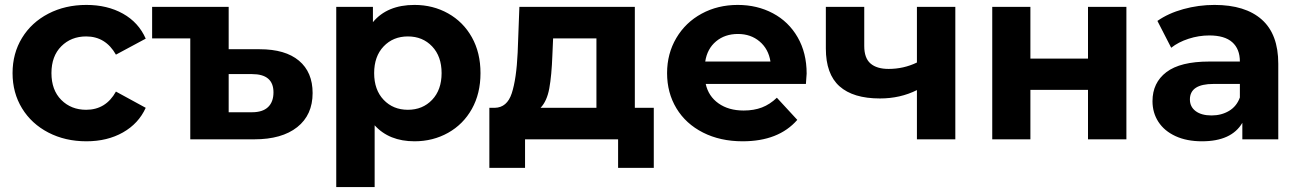

<svg xmlns="http://www.w3.org/2000/svg" viewBox="-20 -566 5274 780"><path d="M31 -269Q31 -349 69.5 -412Q108 -475 176.5 -510.5Q245 -546 331 -546Q416 -546 479.5 -510.5Q543 -475 572 -409L451 -344Q409 -418 330 -418Q269 -418 229 -378Q189 -338 189 -269Q189 -200 229 -160Q269 -120 330 -120Q410 -120 451 -194L572 -128Q543 -64 479.5 -28Q416 8 331 8Q245 8 176.5 -27.5Q108 -63 69.5 -126Q31 -189 31 -269Z M1250 -188Q1250 -99 1187.5 -49.5Q1125 0 1013 0H753V-410H598V-538H909V-366H1035Q1139 -366 1194.5 -319.5Q1250 -273 1250 -188ZM1091 -191Q1091 -265 1004 -265H909V-110H1004Q1047 -110 1069 -131Q1091 -152 1091 -191Z M1932 -269Q1932 -186 1897 -123.5Q1862 -61 1800.5 -26.5Q1739 8 1664 8Q1561 8 1502 -57V194H1346V-538H1495V-476Q1553 -546 1664 -546Q1739 -546 1800.5 -511.5Q1862 -477 1897 -414.5Q1932 -352 1932 -269ZM1774 -269Q1774 -337 1735.5 -377.5Q1697 -418 1637 -418Q1577 -418 1538.5 -377.5Q1500 -337 1500 -269Q1500 -201 1538.5 -160.5Q1577 -120 1637 -120Q1697 -120 1735.5 -160.5Q1774 -201 1774 -269Z M2636 -128V116H2491V0H2113V116H1968V-128H1990Q2040 -129 2059 -187Q2078 -245 2083 -352L2090 -538H2559V-128ZM2176 -128H2403V-410H2227L2224 -341Q2221 -259 2211.5 -207Q2202 -155 2176 -128Z M3254 -225H2847Q2858 -175 2899 -146Q2940 -117 3001 -117Q3043 -117 3075.5 -129.5Q3108 -142 3136 -169L3219 -79Q3143 8 2997 8Q2906 8 2836 -27.5Q2766 -63 2728 -126Q2690 -189 2690 -269Q2690 -348 2727.5 -411.5Q2765 -475 2830.5 -510.5Q2896 -546 2977 -546Q3056 -546 3120 -512Q3184 -478 3220.5 -414.5Q3257 -351 3257 -267Q3257 -264 3254 -225ZM2845 -316H3110Q3102 -367 3066 -397.5Q3030 -428 2978 -428Q2925 -428 2889 -398Q2853 -368 2845 -316Z M3861 -538V0H3705V-200Q3637 -166 3555 -166Q3446 -166 3390.5 -215.5Q3335 -265 3335 -369V-538H3491V-379Q3491 -330 3516.5 -308Q3542 -286 3590 -286Q3651 -286 3705 -312V-538Z M4011 -538H4166V-328H4400V-538H4556V0H4400V-201H4166V0H4011Z M5173 -307V0H5027V-67Q4983 8 4863 8Q4801 8 4755.5 -13Q4710 -34 4686 -71Q4662 -108 4662 -155Q4662 -230 4718.5 -273Q4775 -316 4893 -316H5017Q5017 -367 4986 -394.5Q4955 -422 4893 -422Q4850 -422 4808.5 -408.5Q4767 -395 4738 -372L4682 -481Q4726 -512 4787.5 -529Q4849 -546 4914 -546Q5039 -546 5106 -486.5Q5173 -427 5173 -307ZM5017 -170V-225H4910Q4814 -225 4814 -162Q4814 -132 4837.5 -114.5Q4861 -97 4902 -97Q4942 -97 4973 -115.5Q5004 -134 5017 -170Z"/></svg>

Font: APTA Sans Regular
Style: Bold Italic
Weight: 700
Version: Version 7.200